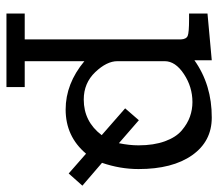

<svg xmlns="http://www.w3.org/2000/svg" viewBox="-62 -442 699 616"><g transform="rotate(90 288.0 -134.5)"><path d="M23.9 136.2H106.9V-365.2Q106 -382.3 95.5 -386.7Q85 -391.1 42 -391.1H23.9V-450.2L173.8 -463.9V-408.2Q252.9 -464.4 357.9 -463.9Q434.1 -463.9 478.5 -400.9Q522.9 -337.9 522.9 -229Q522.9 -169.9 502.9 -111.8L576.2 -48.8L537.1 -4.9L474.1 -60.1H473.1Q418 4.9 332 4.9Q249 4.9 176.8 -55.2V136.2H259.8V194.8H23.9ZM176.8 -161.1Q176.8 -127 211.9 -90.1Q247.1 -53.2 299.8 -53.2Q370.6 -53.2 414.1 -110.8L328.1 -186L366.2 -230L439.9 -166Q446.8 -199.2 446.8 -229Q446.8 -277.8 433.8 -313.5Q420.9 -349.1 398.9 -367.7Q377 -386.2 354.5 -394Q332 -401.9 308.1 -401.9Q259.3 -401.9 218 -374.5Q176.8 -347.2 176.8 -313Z"/></g></svg>

Font: CMU Concrete
Style: Roman
Weight: 500
Version: Version 0.7.0